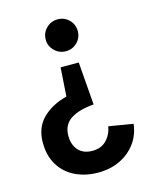

<svg xmlns="http://www.w3.org/2000/svg" viewBox="-110 -788 716 879"><g transform="rotate(-15 248.0 -349.0)"><path d="M290 -496 306 -293Q233 -287 195 -261Q157 -235 157 -184Q157 -141 180.5 -115Q204 -89 247 -89Q288 -89 313 -114.5Q338 -140 345 -179L460 -160Q454 -108 425 -69Q396 -30 350.5 -8Q305 14 247 14Q186 14 138 -9.5Q90 -33 63 -77.5Q36 -122 36 -184Q36 -255 80 -298.5Q124 -342 195 -360L204 -496ZM247 -712Q279 -712 301 -690Q323 -668 323 -636Q323 -605 301 -583Q279 -561 247 -561Q216 -561 193.5 -583Q171 -605 171 -636Q171 -668 193.5 -690Q216 -712 247 -712Z"/></g></svg>

Font: Zen Kaku Gothic Antique
Style: Bold
Weight: 700
Designer: Yoshimichi Ohira
Foundry: Positype
Version: Version 1.001